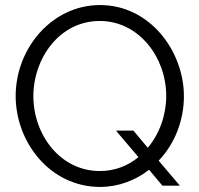

<svg xmlns="http://www.w3.org/2000/svg" viewBox="-20 -735 789 760"><path d="M708 -354C708 -532 574 -715 376 -715C186 -715 42 -544 42 -355C42 -173 177 4 375 5C449 5 516 -21 570 -63L623 0H692L608 -99C671 -165 708 -257 708 -354ZM375 -58C219 -58 112 -201 112 -355C112 -502 214 -652 375 -652C529 -652 638 -509 638 -355C638 -281 612 -206 565 -150L508 -218H439L528 -113C487 -79 435 -58 375 -58Z"/></svg>

Font: FIGSv2-sans-serif
Style: Regular
Weight: 400
Designer: Matt McInerney, Pablo Impallari, Rodrigo Fuenzalida,Mirko Velimirovic
Foundry: Matt McInerney, Pablo Impallari, Rodrigo Fuenzalida
Version: Version 4.021;hotconv 1.0.109;makeotfexe 2.5.65596